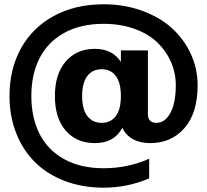

<svg xmlns="http://www.w3.org/2000/svg" viewBox="-20 -742 958 888"><path d="M418.9 -80.1Q334 -80.1 283.9 -137.9Q233.9 -195.8 233.9 -297.9Q233.9 -399.9 284.2 -458Q334.5 -516.1 418.9 -516.1Q499.5 -516.1 539.1 -456.1V-508.8H664.1V-213.9Q664.1 -173.8 704.1 -173.8Q742.7 -173.8 767.8 -219.5Q793 -265.1 793 -348.1Q793 -404.8 770.8 -455.6Q748.5 -506.3 707.5 -545.9Q666.5 -585.4 602.1 -608.6Q537.6 -631.8 459 -631.8Q352.5 -631.8 276.6 -589.6Q200.7 -547.4 162.8 -472.7Q125 -397.9 125 -297.9Q125 -197.8 162.8 -123Q200.7 -48.3 276.6 -6.1Q352.5 36.1 459 36.1Q570.3 36.1 669.9 -7.8V83Q569.3 126 459 126Q361.3 126 279.8 95Q198.2 64 142.1 8.3Q85.9 -47.4 54.9 -126Q23.9 -204.6 23.9 -297.9Q23.9 -422.4 77.1 -518.6Q130.4 -614.7 229.5 -668.5Q328.6 -722.2 459 -722.2Q555.7 -722.2 638.2 -691.9Q720.7 -661.6 776.4 -610.6Q832 -559.6 863 -491.5Q894 -423.3 894 -348.1Q894 -218.8 833 -149.4Q772 -80.1 674.8 -80.1Q627.9 -80.1 594.5 -98.6Q561 -117.2 545.9 -150.9Q508.3 -80.1 418.9 -80.1ZM384 -205.1Q408.2 -173.8 450.2 -173.8Q492.2 -173.8 515.6 -205.1Q539.1 -236.3 539.1 -297.9Q539.1 -359.4 515.6 -390.6Q492.2 -421.9 450.2 -421.9Q408.2 -421.9 384 -390.6Q359.9 -359.4 359.9 -297.9Q359.9 -236.3 384 -205.1Z"/></svg>

Font: Creato Display ExtraBold
Style: Regular
Weight: 800
Version: Version 1.000